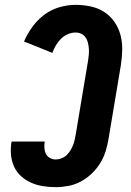

<svg xmlns="http://www.w3.org/2000/svg" viewBox="-20 -763 540 791"><path d="M210 8Q183 8 157.5 4Q132 0 109 -10Q86 -20 67.5 -36.5Q49 -53 38.5 -75.5Q28 -98 25.5 -124Q23 -150 27 -176L28 -180H165L164 -178Q162 -165 163 -152Q164 -139 169.5 -128.5Q175 -118 186 -112Q197 -106 210 -106Q221 -106 233 -110.5Q245 -115 254 -123.5Q263 -132 269.5 -142.5Q276 -153 280.5 -164Q285 -175 287.5 -186.5Q290 -198 292 -209L343 -514Q345 -527 346 -539.5Q347 -552 346 -564Q345 -576 342 -588Q339 -600 332 -609.5Q325 -619 314.5 -624Q304 -629 291 -629Q275 -629 259 -622Q243 -615 230.5 -602.5Q218 -590 209.5 -575Q201 -560 196 -545L79 -592Q92 -623 113.5 -652.5Q135 -682 163.5 -703Q192 -724 225.5 -733.5Q259 -743 291 -743Q323 -743 353.5 -736.5Q384 -730 409 -714Q434 -698 451 -673.5Q468 -649 476 -620Q484 -591 483.5 -559Q483 -527 478 -495L427 -190Q423 -165 415 -139.5Q407 -114 392.5 -90.5Q378 -67 357.5 -47.5Q337 -28 312.5 -15Q288 -2 261.5 3Q235 8 210 8Z"/></svg>

Font: Iosevka Curly Heavy
Style: Italic
Weight: 900
Italic angle: -9°
Monospace: yes
Designer: Belleve Invis
Foundry: Belleve Invis
Version: Version 22.1.2; ttfautohint (v1.8.4)